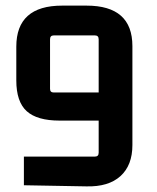

<svg xmlns="http://www.w3.org/2000/svg" viewBox="-20 -659 557 683"><path d="M451 -143Q451 -71 408.5 -32.5Q366 6 287 4L65 0V-102H318Q331 -102 331 -116V-230H192Q112 -230 75 -263.5Q38 -297 38 -373V-493Q38 -639 201 -639H288Q451 -639 451 -495ZM171 -330H331V-519Q331 -533 318 -533H171Q158 -533 158 -519V-343Q158 -330 171 -330Z"/></svg>

Font: Gemunu Libre
Style: Bold
Weight: 700
Designer: Puspanada Ekanayake, Sola Matas, Pathum Egodawatta, Kosala Senevirathne
Foundry: mooniak
Version: Version 1.100